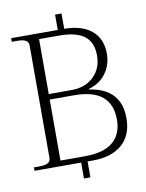

<svg xmlns="http://www.w3.org/2000/svg" viewBox="-94 -847 761 998"><g transform="rotate(-10 286.5 -348.5)"><path d="M539 -187Q539 -97 483.5 -48.5Q428 0 328 0H301V84H267V0H21V-18H49Q79 -18 94 -26Q109 -34 109 -52V-647Q109 -665 94 -673Q79 -681 49 -681H21V-700H267V-781H301V-700Q393 -700 445 -657Q497 -614 497 -534Q497 -476 464 -431Q431 -386 373 -370V-367Q539 -343 539 -187ZM163 -380H284Q356 -380 400.5 -423Q445 -466 445 -534Q445 -604 402 -637Q359 -670 270 -670H163ZM489 -188Q489 -269 440.5 -310Q392 -351 290 -351H163V-29H293Q391 -29 440 -70Q489 -111 489 -188Z"/></g></svg>

Font: Taviraj ExtraLight
Style: Regular
Weight: 200
Designer: Katatrad Team
Foundry: CadsonDemak
Version: Version 1.030